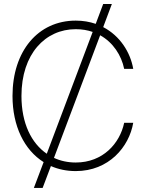

<svg xmlns="http://www.w3.org/2000/svg" viewBox="-20 -839 721 952"><path d="M147.9 92.8H191.4L232.4 -15.6C269 0.5 310.5 9.3 355.5 9.3C520 9.3 620.1 -110.8 640.6 -230H595.7C574.2 -128.4 490.7 -33.2 355.5 -33.2C316.9 -33.2 280.3 -41 247.6 -56.2L476.6 -664.1C541 -628.4 582 -564.5 595.7 -497.6H640.6C626.5 -579.6 575.2 -661.1 491.7 -704.6L534.7 -819.3H491.7L454.6 -720.7C424.8 -731 391.6 -736.8 355.5 -736.8C168.5 -736.8 42 -585.4 42 -363.3C42 -213.4 100.6 -95.2 196.3 -35.2ZM86.4 -363.3C86.4 -571.8 204.6 -694.3 355.5 -694.3C386.2 -694.3 414.1 -689.5 439.5 -680.7L211.9 -76.7C135.7 -128.9 86.4 -227.5 86.4 -363.3Z"/></svg>

Font: Raveo Display Display ExLight
Style: Regular
Weight: 200
Designer: Jakub Foglar, Rasmus Andersson (Inter)
Foundry: Jakubfoglar.com
Version: Version 1.100;Glyphs 3.2.3 (3260)